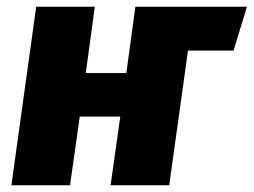

<svg xmlns="http://www.w3.org/2000/svg" viewBox="-20 -553 757 573"><path d="M677 -402H541L485 0H310L339 -205H218L189 0H14L88 -533H263L236 -335H357L384 -533H717Z"/></svg>

Font: Trujillo ExtraBold
Style: Italic
Weight: 800
Italic angle: -8°
Designer: Fira Sans original fonts by bBox Type GmbH, Carrois Corporate GbR, & Edenspiekermann AG / Changes by Cristiano Sobral
Foundry: Fira Sans original fonts by bBox Type GmbH, Carrois Corporate GbR, & Edenspiekermann AG / Changes by Cristiano Sobral
Version: Version 4.301;July 28, 2020;FontCreator 13.0.0.2655 64-bit